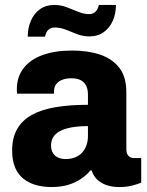

<svg xmlns="http://www.w3.org/2000/svg" viewBox="-20 -743 594 775"><path d="M187 12Q156 12 127.5 4.5Q99 -3 76.5 -20Q54 -37 41.5 -65.5Q29 -94 29 -135Q29 -187 49.5 -222.5Q70 -258 109 -279.5Q148 -301 205 -310.5Q262 -320 335 -320V-362Q335 -382 328 -396.5Q321 -411 306.5 -419Q292 -427 268 -427Q245 -427 229 -420Q213 -413 205.5 -401.5Q198 -390 198 -374V-365H49Q48 -370 48 -374Q48 -378 48 -383Q48 -432 74.5 -467Q101 -502 151 -520.5Q201 -539 271 -539Q335 -539 384 -522.5Q433 -506 461.5 -469.5Q490 -433 490 -371V-140Q490 -124 498 -114.5Q506 -105 521 -105H550V-6Q537 0 514 6Q491 12 462 12Q431 12 408 3.5Q385 -5 370.5 -20Q356 -35 350 -55H345Q329 -36 307 -21Q285 -6 255.5 3Q226 12 187 12ZM246 -101Q266 -101 282.5 -107.5Q299 -114 310.5 -126Q322 -138 328.5 -155.5Q335 -173 335 -193V-234Q285 -234 251.5 -225Q218 -216 202 -199Q186 -182 186 -156Q186 -138 193.5 -125.5Q201 -113 214.5 -107Q228 -101 246 -101ZM92 -595Q92 -631 105 -660Q118 -689 141.5 -706Q165 -723 199 -723Q225 -723 249 -714Q273 -705 295.5 -695.5Q318 -686 340 -686Q355 -686 365 -695.5Q375 -705 379 -723H448Q448 -688 435.5 -659.5Q423 -631 399 -613.5Q375 -596 341 -596Q315 -596 291.5 -605Q268 -614 246 -623Q224 -632 201 -632Q185 -632 175 -622.5Q165 -613 162 -595Z"/></svg>

Font: Archivo SemiCondensed ExtraBold
Style: Regular
Weight: 800
Width: 4
Designer: Hector Gatti
Foundry: Omnibus-Type
Version: Version 2.001